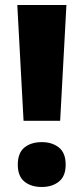

<svg xmlns="http://www.w3.org/2000/svg" viewBox="-20 -978 333 766"><path d="M220 -496H74L49 -958H245ZM51 -321Q51 -368 77.5 -389.5Q104 -411 147 -411Q188 -411 215 -389.5Q242 -368 242 -321Q242 -275 215 -253.5Q188 -232 147 -232Q104 -232 77.5 -253.5Q51 -275 51 -321Z"/></svg>

Font: Noto Sans Khmer UI ExtraBold
Style: Regular
Weight: 800
Designer: Danh Hong and the Monotype Design Team
Foundry: Monotype Imaging Inc.
Version: Version 2.002; ttfautohint (v1.8.4.7-5d5b)